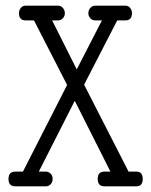

<svg xmlns="http://www.w3.org/2000/svg" viewBox="-20 -658 534 678"><path d="M70 -586Q47 -586 47 -612Q47 -622 53.5 -630Q60 -638 70 -638H185Q195 -638 202 -630Q209 -622 209 -611.5Q209 -601 202 -593.5Q195 -586 185 -586H164L251 -413L340 -586H316Q306 -586 299 -593.5Q292 -601 292 -611.5Q292 -622 299 -630Q306 -638 316 -638H423Q433 -638 439.5 -630Q446 -622 446 -612Q446 -586 423 -586H394L277 -359L434 -52H461Q484 -52 484 -26Q484 0 461 0H349Q325 0 325 -26Q325 -52 349 -52H370L244 -302L117 -52H142Q152 -52 159 -44.5Q166 -37 166 -26Q166 -15 159 -7.5Q152 0 142 0H34Q10 0 10 -26Q10 -52 34 -52H61L217 -358L100 -586Z"/></svg>

Font: Glass Antiqua
Style: Regular
Weight: 400
Version: 1.001